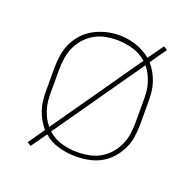

<svg xmlns="http://www.w3.org/2000/svg" viewBox="-107 -662 814 803"><g transform="rotate(20 300.0 -260.0)"><path d="M109 31 92 21 143 -52Q129 -68 118.5 -87Q108 -106 101.5 -126Q95 -146 93 -167.5Q91 -189 91 -210V-310Q91 -339 95.5 -367.5Q100 -396 112.5 -422Q125 -448 144.5 -469Q164 -490 189.5 -503.5Q215 -517 243 -524Q271 -531 300 -531Q319 -531 338 -528Q357 -525 375.5 -519Q394 -513 411 -503.5Q428 -494 442 -482L491 -551L508 -541L457 -468Q471 -452 481.5 -433Q492 -414 498.5 -394Q505 -374 507 -352.5Q509 -331 509 -310V-210Q509 -181 504.5 -152.5Q500 -124 487.5 -98.5Q475 -73 455.5 -51.5Q436 -30 411 -16.5Q386 -3 357.5 2.5Q329 8 300 8Q262 8 224 -2.5Q186 -13 158 -38ZM155 -70 431 -465Q417 -477 401.5 -485.5Q386 -494 368.5 -499Q351 -504 333 -506.5Q315 -509 297 -509Q272 -509 246.5 -504Q221 -499 198.5 -486Q176 -473 158.5 -453.5Q141 -434 130.5 -410.5Q120 -387 116 -361.5Q112 -336 112 -310V-210Q112 -191 113.5 -172.5Q115 -154 120.5 -136Q126 -118 134.5 -101Q143 -84 155 -70ZM300 -11Q326 -11 352 -16Q378 -21 400.5 -33.5Q423 -46 440.5 -65.5Q458 -85 469 -108.5Q480 -132 484 -158Q488 -184 488 -210V-310Q488 -329 486.5 -347.5Q485 -366 479.5 -384Q474 -402 465.5 -419Q457 -436 445 -450L169 -55Q195 -31 230 -21Q265 -11 300 -11Z"/></g></svg>

Font: Zed Sans Thin Extended
Style: Regular
Weight: 100
Width: 7
Designer: Belleve Invis
Foundry: Belleve Invis
Version: Version 1.0.0; ttfautohint (v1.8.4)